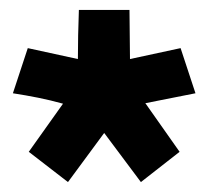

<svg xmlns="http://www.w3.org/2000/svg" viewBox="-20 -787 419 387"><path d="M242 -668 344 -690 374 -599 273 -579 342 -481 264 -420 190 -519 117 -420 38 -481 107 -578Q82 -585 57 -590Q32 -595 6 -599L36 -690L137 -668Q137 -692 137.5 -716Q138 -740 139 -767H241Z"/></svg>

Font: Palanquin
Style: Bold
Weight: 700
Designer: Pria Ravichandran
Version: Version 1.0.4